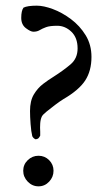

<svg xmlns="http://www.w3.org/2000/svg" viewBox="-20 -647 387 678"><path d="M98 -535Q88 -535 71.5 -547.5Q55 -560 55 -584Q55 -609 63 -620Q77 -627 110 -627Q134 -627 166.5 -615Q199 -603 230.5 -579.5Q262 -556 282.5 -522.5Q303 -489 303 -446Q303 -397 281 -363Q259 -329 204 -297Q191 -289 174.5 -276.5Q158 -264 144.5 -253Q131 -242 128 -236Q123 -226 122 -211Q121 -196 122 -182Q122 -178 122 -174.5Q122 -171 122 -168Q119 -162 116 -159Q113 -156 106 -155Q98 -158 94 -166Q90 -182 88 -209Q86 -236 86 -255Q86 -291 99.5 -313.5Q113 -336 132 -350.5Q151 -365 169 -376Q205 -399 229.5 -420Q254 -441 254 -476Q254 -514 232 -535Q210 -556 182 -556Q156 -556 142.5 -551Q129 -546 120 -540.5Q111 -535 98 -535ZM62 -44Q62 -66 78 -81.5Q94 -97 116 -97Q138 -97 153.5 -81.5Q169 -66 169 -44Q169 -22 153.5 -5.5Q138 11 116 11Q94 11 78 -5.5Q62 -22 62 -44Z"/></svg>

Font: Amiri Quran
Style: Regular
Weight: 400
Designer: Khaled Hosny
Version: Version 0.117